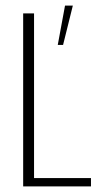

<svg xmlns="http://www.w3.org/2000/svg" viewBox="-20 -668 361 688"><path d="M63 -620H102V-30H306V0H63ZM187 -507 213 -648H241L206 -507Z"/></svg>

Font: Smooch Sans Thin Light
Style: Regular
Weight: 300
Version: Version 1.010